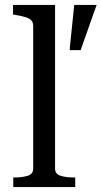

<svg xmlns="http://www.w3.org/2000/svg" viewBox="-20 -761 413 781"><path d="M204 -741V-75Q204 -53 226.5 -46Q249 -39 284 -39H286V0H34V-39H36Q70 -39 92.5 -46Q115 -53 115 -75V-655Q115 -670 107.5 -678Q100 -686 84.5 -691Q69 -696 44 -700L33 -702V-741ZM308 -557 373 -741H282L264 -567V-557Z"/></svg>

Font: Roboto Serif 72pt
Style: Regular
Weight: 400
Designer: Greg Gazdowicz
Foundry: Commercial Type
Version: Version 1.008